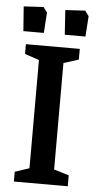

<svg xmlns="http://www.w3.org/2000/svg" viewBox="-55 -807 425 841"><g transform="rotate(5 157.5 -386.5)"><path d="M39 -43 102 -64V-540L39 -561V-604H276V-557L210 -536V-68L276 -48V0H39ZM15 -768 102 -773 119 -750 113 -660H23ZM198 -768 285 -773 302 -750 296 -660H205Z"/></g></svg>

Font: Grenze Medium
Style: Regular
Weight: 500
Designer: Renata Polastri
Foundry: Omnibus-Type
Version: Version 1.002; ttfautohint (v1.8)